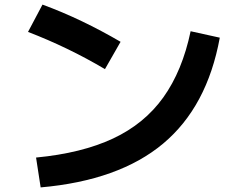

<svg xmlns="http://www.w3.org/2000/svg" viewBox="-20 -778 1040 836"><path d="M137 -92Q336 -111 472.5 -175Q609 -239 691.5 -354.5Q774 -470 810 -642L937 -614Q882 -313 690 -152.5Q498 8 157 38ZM437 -477Q356 -525 272 -565.5Q188 -606 102 -639L165 -758Q252 -726 336.5 -685.5Q421 -645 505 -596Z"/></svg>

Font: M PLUS 1 Code
Style: Bold
Weight: 700
Designer: Coji Morishita
Foundry: UNDERFOREST DESIGN
Version: Version 1.002